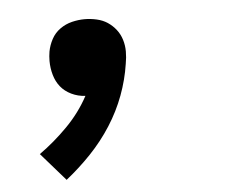

<svg xmlns="http://www.w3.org/2000/svg" viewBox="-38 -230 576 487"><g transform="rotate(-5 250.0 14.0)"><path d="M113 215 51 144Q89 117 123 82.5Q157 48 179 7Q160 6 143.5 -2Q127 -10 116.5 -23Q106 -36 101 -53.5Q96 -71 96 -89Q96 -95 96.5 -101Q97 -107 98 -113Q101 -129 109 -144Q117 -159 131 -169Q145 -179 161.5 -183Q178 -187 194 -187Q209 -187 224.5 -183.5Q240 -180 252 -172Q264 -164 273 -152.5Q282 -141 286.5 -126.5Q291 -112 291 -96.5Q291 -81 288 -65Q282 -25 267.5 14Q253 53 230 89Q207 125 177 156.5Q147 188 113 215Z"/></g></svg>

Font: Iosevka
Style: Bold Italic
Weight: 700
Italic angle: -9°
Monospace: yes
Designer: Belleve Invis
Foundry: Belleve Invis
Version: Version 32.5.0; ttfautohint (v1.8.4)